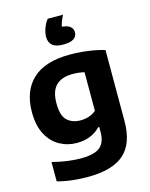

<svg xmlns="http://www.w3.org/2000/svg" viewBox="-148 -905 956 1227"><g transform="rotate(-15 330.0 -291.5)"><path d="M277.5 230Q229.5 230 178.2 224.5Q127 219 77 205.5V77.5Q128.5 91 177 97.5Q225.5 104 265 104Q353.5 104 391.5 73.5Q429.5 43 429.5 -25.5V-59.5H422Q394.5 -30 355.2 -14Q316 2 266.5 2Q205 2 153.2 -26.8Q101.5 -55.5 70 -114Q38.5 -172.5 38.5 -262Q38.5 -402.5 120.8 -479Q203 -555.5 367.5 -555.5Q424.5 -555.5 485.8 -547.5Q547 -539.5 595.5 -524.5V-56.5Q595.5 94 517.8 162Q440 230 277.5 230ZM327 -131.5Q354.5 -131.5 381.5 -140Q408.5 -148.5 429.5 -167V-422Q414.5 -426 394.8 -428.5Q375 -431 352.5 -431Q280 -431 242.2 -393.8Q204.5 -356.5 204.5 -276Q204.5 -194 238.2 -162.8Q272 -131.5 327 -131.5ZM344 -628Q295.5 -628 273 -647.5Q250.5 -667 250.5 -703Q250.5 -730 261.5 -760.2Q272.5 -790.5 290.5 -813H392Q370 -770.5 364.5 -740.5Q403 -737 419.8 -722.2Q436.5 -707.5 436.5 -684.5Q436.5 -658.5 414.5 -643.2Q392.5 -628 344 -628Z"/></g></svg>

Font: Encode Sans SmExp
Style: Bold
Weight: 700
Width: 6
Designer: Multiple Designers
Foundry: Impallari Type
Version: Version 3.002; ttfautohint (v1.8.3) -l 8 -r 50 -G 200 -x 14 